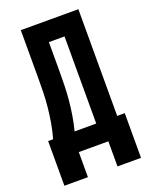

<svg xmlns="http://www.w3.org/2000/svg" viewBox="-161 -820 822 1050"><g transform="rotate(-20 250.0 -294.5)"><path d="M27 146V-114H56Q68 -156 75.5 -199Q83 -242 87.5 -285.5Q92 -329 93 -372.5Q94 -416 94 -459V-735H429V-114H473V146H336V0H164V146ZM181 -114H307V-621H216V-459Q216 -416 215 -372.5Q214 -329 210 -285.5Q206 -242 199 -199Q192 -156 181 -114Z"/></g></svg>

Font: Iosevka SS18 Heavy
Style: Regular
Weight: 900
Monospace: yes
Designer: Belleve Invis
Foundry: Belleve Invis
Version: Version 25.1.1; ttfautohint (v1.8.4)